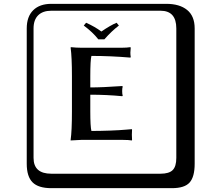

<svg xmlns="http://www.w3.org/2000/svg" viewBox="-20 -774 1140 1006"><path d="M495.1 -567.9Q466.3 -605 418.9 -640.1L431.2 -654.8Q476.1 -634.8 511.2 -608.9Q558.1 -641.1 590.8 -654.8L603 -640.1Q565.9 -612.3 526.9 -567.9ZM453.1 -190.9Q453.1 -109.9 459 -87.9Q503.9 -87.9 556.9 -89.8Q609.9 -91.8 640.6 -94.7L670.9 -97.2L671.9 -94.2Q671.9 -91.3 671.4 -81.5Q670.9 -71.8 670.9 -67.9Q670.9 -64 671.4 -54.9Q671.9 -45.9 671.9 -41L670.9 -38.1Q652.8 -41 626 -41H404.8L350.1 -38.1V-41Q356.9 -87.9 356.9 -190.9V-374Q356.9 -475.1 350.1 -523.9L351.1 -526.9Q379.9 -523.9 404.8 -523.9H618.2Q645 -523.9 663.1 -526.9L665 -523.9Q663.1 -503.9 663.1 -498Q663.1 -486.8 665 -475.1L663.1 -472.2Q560.1 -481 459 -481Q453.1 -459 453.1 -374V-315.9Q517.1 -315.9 620.1 -323.2L623 -320.8Q620.1 -311 620.1 -296.9Q620.1 -281.7 623 -272L620.1 -270Q538.1 -277.8 453.1 -277.8ZM249 -717.8Q204.1 -717.8 179.9 -693.8Q155.8 -669.9 155.8 -625V53.2Q155.8 136.2 249 136.2H820.8Q865.7 136.2 884.8 117.2Q903.8 98.1 903.8 53.2V-625Q903.8 -717.8 820.8 -717.8ZM1000 84Q1000 152.8 973.4 182.4Q946.8 211.9 880.9 211.9H249Q181.2 211.9 150.6 181.4Q120.1 150.9 120.1 84V-625Q120.1 -687 154.1 -720.5Q188 -753.9 249 -753.9H851.1Q920.9 -753.9 960.4 -721.9Q1000 -689.9 1000 -625Z"/></svg>

Font: Linux Biolinum Keyboard
Style: Regular
Weight: 700
Designer: Philipp H. Poll
Foundry: Philipp H. Poll
Version: Version 0.6.1 ; ttfautohint (v0.9)